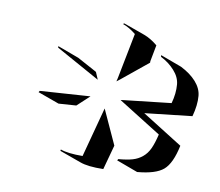

<svg xmlns="http://www.w3.org/2000/svg" viewBox="-30 -531 316 276"><g transform="rotate(5 127.5 -393.5)"><path d="M25.4 -389.6 26.9 -391.6 100.3 -390.1 81.1 -375.2 55.4 -375.7ZM47.9 -455.8V-458L77.9 -443.8L103 -427.2L105 -425.8L108.6 -414.8ZM64 -308.3 64.5 -310.3Q75 -305.4 96.4 -303.7L122.1 -374.5L140.6 -322.5L127.7 -287.6Q105 -289.1 94 -294.4ZM135.5 -414.8 137.2 -419.9Q139.4 -427.2 147.3 -454.8Q155.3 -482.4 156 -484.9Q146.7 -493.9 137.7 -497.8L139.6 -498.8L169.7 -484.9Q179 -480.5 188.2 -471.4L181.6 -448L181.4 -445.8L140.1 -417.7ZM143.8 -388.7 149.4 -388.9 217.3 -390.6Q222.7 -405 222.7 -418Q222.7 -428.5 215.2 -438.5Q207.8 -448.5 196.3 -455.6V-458L226.3 -443.8Q239.7 -435.5 247.3 -425.3Q254.9 -415 254.9 -404.3Q254.9 -390.9 248.8 -374.5L179.4 -372.8L235.1 -330.6Q227.3 -304.7 215.3 -296.1Q203.4 -287.6 176.5 -287.6L146.5 -301.8L147.9 -303.7Q160.9 -303.7 168.8 -305.3Q176.8 -306.9 183.3 -311.4Q189.9 -315.9 194.3 -323.6Q198.7 -331.3 202.9 -344L148.2 -385.3Z"/></g></svg>

Font: AgreloyOut1
Style: Medium
Weight: 400
Designer: gluk
Foundry: gluk
Version: Version 0.27